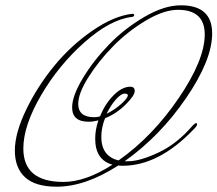

<svg xmlns="http://www.w3.org/2000/svg" viewBox="-20 -675 820 724"><path d="M462 -316Q462 -322 449.5 -322Q437 -322 417.5 -300.5Q398 -279 382 -246Q411 -260 436.5 -282.5Q462 -305 462 -316ZM752 -545Q752 -638 651 -638Q598 -638 530 -597.5Q462 -557 407 -501Q352 -445 313.5 -384Q275 -323 275 -283Q275 -233 336 -233Q345 -233 357 -236Q376 -283 408 -315.5Q440 -348 472 -348Q488 -348 488 -331.5Q488 -315 454 -281Q420 -247 376 -229Q362 -193 362 -159Q362 -86 427 -70Q555 -160 653.5 -304.5Q752 -449 752 -545ZM706 -201Q716 -211 719.5 -211Q723 -211 723 -205.5Q723 -200 711 -188Q579 -50 443 -50Q431 -50 426 -51Q302 29 194 29Q113 29 74.5 -6.5Q36 -42 36 -107.5Q36 -173 78.5 -261Q121 -349 184 -426Q247 -503 328 -559Q409 -615 479 -623Q486 -623 486 -617.5Q486 -612 476 -611Q395 -601 298 -515Q201 -429 134.5 -315Q68 -201 68 -115Q68 11 219 11Q303 11 404 -54Q339 -72 339 -152Q339 -186 351 -221Q331 -216 314 -216Q252 -216 252 -270Q252 -313 292 -379.5Q332 -446 390.5 -506.5Q449 -567 524 -611Q599 -655 662 -655Q780 -655 780 -549Q780 -449 682 -305.5Q584 -162 450 -67H463Q508 -67 578 -100Q648 -133 706 -201Z"/></svg>

Font: Miss Fajardose
Style: Regular
Weight: 400
Version: Version 1.000